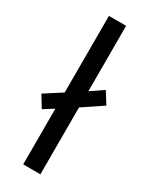

<svg xmlns="http://www.w3.org/2000/svg" viewBox="-208 -805 674 851"><g transform="rotate(30 129.0 -380.0)"><path d="M78 0H166V-342L267 -410L230 -469L166 -425V-760H78V-368L-9 -312L27 -253L78 -285Z"/></g></svg>

Font: Noto Sans Mro
Style: Regular
Weight: 400
Designer: Monotype Design Team
Foundry: Monotype Imaging Inc.
Version: Version 2.001